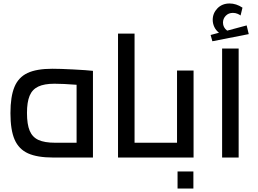

<svg xmlns="http://www.w3.org/2000/svg" viewBox="-20 -905 1481 1103"><path d="M514 -498V0H286Q194 0 141 -24Q88 -48 64 -103Q40 -158 40 -255Q40 -350 63 -405.5Q86 -461 138 -485.5Q190 -510 281 -510Q325 -510 402 -506Q479 -502 514 -498ZM297 -85H420V-418Q340 -424 293 -424Q234 -424 199.5 -407.5Q165 -391 150 -354.5Q135 -318 135 -256Q135 -191 150.5 -154Q166 -117 201 -101Q236 -85 297 -85Z M848 -85V0H658V-712H753V-85Z M848 0ZM1092 -500V0H848V-85H997V-500ZM1000 80H1091V178H1000Z M1190 0ZM1256 -626H1351V0H1256ZM1409 -709 1200 -668 1190 -704 1238 -717Q1220 -731 1211 -750.5Q1202 -770 1202 -791Q1202 -829 1229 -857Q1256 -885 1299 -885Q1337 -885 1373 -861L1362 -816Q1356 -821 1344 -826Q1332 -831 1318 -831Q1293 -831 1277 -814.5Q1261 -798 1261 -775Q1261 -747 1285 -729L1397 -759Z"/></svg>

Font: sheba-seeBold
Style: Regular
Weight: 600
Designer: Mohamed Galeb, the designers
Foundry: Kief Type Foundry
Version: Version 2.010; ttfautohint (v1.5.33-1714) -l 8 -r 50 -G 200 